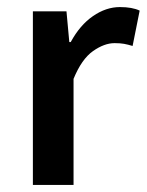

<svg xmlns="http://www.w3.org/2000/svg" viewBox="-20 -523 415 543"><path d="M73 0V-491H168L176 -404H180Q206 -452 243 -477.5Q280 -503 319 -503Q354 -503 375 -493L355 -393Q342 -397 331 -399Q320 -401 304 -401Q275 -401 243 -378.5Q211 -356 188 -300V0Z"/></svg>

Font: Giro Semibold
Style: Regular
Weight: 600
Designer: Paul D. Hunt
Foundry: Adobe Systems Incorporated
Version: Version 1.000;PS 1.0;hotconv 1.0.88;makeotf.lib2.5.647800